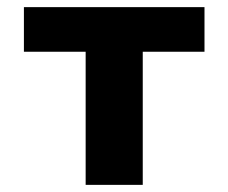

<svg xmlns="http://www.w3.org/2000/svg" viewBox="-20 -518 640 538"><path d="M220 0V-373H47V-498H553V-373H380V0Z"/></svg>

Font: Source Code Pro ExtraBold
Style: Regular
Weight: 800
Monospace: yes
Designer: Paul D. Hunt, Teo Tuominen
Foundry: Adobe Systems Incorporated
Version: Version 1.018;hotconv 1.0.116;makeotfexe 2.5.65601